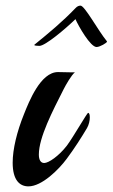

<svg xmlns="http://www.w3.org/2000/svg" viewBox="-20 -656 400 682"><path d="M289 -201C296 -213 299 -228 299 -239C299 -249 297 -255 293 -255C289 -255 241 -170 217 -138C189 -102 153 -77 137 -77C124 -77 118 -89 118 -107C118 -168 167 -262 206 -339C213 -353 234 -390 246 -399C243 -399 240 -399 236 -399C221 -399 197 -400 186 -400C124 -400 83 -295 65 -250C40 -188 25 -126 25 -78C25 -16 50 6 81 6C129 6 189 -54 217 -92C244 -128 270 -169 289 -201ZM360 -509C328 -548 281 -636 266 -636C261 -636 254 -634 248 -627C202 -579 155 -540 102 -497C102 -497 102 -496 102 -496C102 -494 111 -493 120 -493C141 -493 213 -554 248 -588C259 -563 301 -489 323 -489C335 -489 360 -504 360 -508C360 -509 360 -509 360 -509Z"/></svg>

Font: Playball
Style: Regular
Weight: 400
Designer: Robert E. Leuschke
Foundry: Robert E. Leuschke
Version: Version 1.001